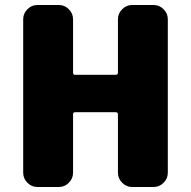

<svg xmlns="http://www.w3.org/2000/svg" viewBox="-20 -750 766 770"><path d="M596 -730Q619 -730 636 -713Q653 -696 653 -673V-57Q653 -34 636 -17Q619 0 596 0H510Q487 0 470 -17Q453 -34 453 -57V-291Q453 -300 444 -300H281Q273 -300 273 -291V-57Q273 -34 256 -17Q239 0 216 0H130Q107 0 90 -17Q73 -34 73 -57V-673Q73 -696 90 -713Q107 -730 130 -730H216Q239 -730 256 -713Q273 -696 273 -673V-459Q273 -450 281 -450H444Q453 -450 453 -459V-673Q453 -696 470 -713Q487 -730 510 -730Z"/></svg>

Font: Rounded Mplus 1c Black
Style: Regular
Weight: 900
Version: Version 1.059.20150529